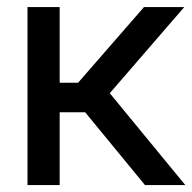

<svg xmlns="http://www.w3.org/2000/svg" viewBox="-20 -536 557 556"><path d="M59.6 0V-515.6H152.8V-296.4H206.1L397 -515.6H513.7L297.9 -266.1L516.6 0H399.9L226.6 -210.9H152.8V0Z"/></svg>

Font: Inter Cardless Display
Style: Regular
Weight: 400
Designer: Rasmus Andersson
Foundry: rsms
Version: Version 4.001;git-9221beed3